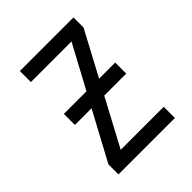

<svg xmlns="http://www.w3.org/2000/svg" viewBox="-198 -837 960 960"><g transform="rotate(-45 281.5 -357.0)"><path d="M105 -329V-407H468V-329ZM84 0V-71L388 -636H101V-714H480V-643L179 -79H483V0Z"/></g></svg>

Font: Noto Sans Mono SemiCondensed
Style: Regular
Weight: 400
Width: 4
Designer: Monotype Design Team
Foundry: Monotype Imaging Inc.
Version: Version 2.010